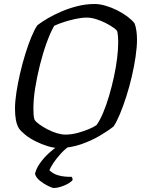

<svg xmlns="http://www.w3.org/2000/svg" viewBox="-20 -740 714 960"><path d="M273 0Q248 0 217.5 -9.5Q187 -19 158 -33.5Q129 -48 106.5 -66Q84 -84 74 -99Q64 -116 59.5 -140.5Q55 -165 55 -196Q55 -232 62 -278Q69 -324 80.5 -373.5Q92 -423 106.5 -470Q121 -517 136.5 -554.5Q152 -592 167 -614Q189 -631 220 -649Q251 -667 288.5 -683Q326 -699 368 -709.5Q410 -720 454 -720Q478 -720 507.5 -711.5Q537 -703 566 -688.5Q595 -674 618 -656.5Q641 -639 653 -623Q659 -607 662 -586Q665 -565 665 -542Q665 -505 658 -457Q651 -409 639 -357.5Q627 -306 611.5 -257.5Q596 -209 579.5 -169.5Q563 -130 548 -108Q521 -86 477.5 -60.5Q434 -35 382 -17.5Q330 0 273 0ZM307 -67Q337 -67 368.5 -75.5Q400 -84 425.5 -95Q451 -106 463 -115Q480 -139 496 -177Q512 -215 525.5 -261Q539 -307 549.5 -355Q560 -403 565.5 -448Q571 -493 571 -529Q571 -543 570 -556.5Q569 -570 567 -581Q565 -589 549 -600.5Q533 -612 510 -624Q487 -636 461.5 -644Q436 -652 415 -652Q388 -652 358 -645.5Q328 -639 300 -630Q272 -621 251 -611Q232 -578 213.5 -527Q195 -476 180 -416.5Q165 -357 156 -300.5Q147 -244 147 -198Q147 -181 148 -166.5Q149 -152 153 -141Q160 -130 177.5 -117.5Q195 -105 218 -93Q241 -81 264.5 -74Q288 -67 307 -67ZM249 200Q242 200 221 190Q200 180 180 164Q160 148 155 129Q161 103 179.5 76.5Q198 50 223.5 26.5Q249 3 275 -14L335 -15Q308 2 285.5 26.5Q263 51 248 73.5Q233 96 227 111Q244 129 272.5 137Q301 145 338 144Q340 147 342 151Q344 155 342 162Q326 178 297.5 189Q269 200 249 200Z"/></svg>

Font: Texturina Medium 12pt
Style: Italic
Weight: 400
Italic angle: -11°
Version: Version 1.002